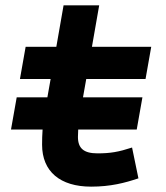

<svg xmlns="http://www.w3.org/2000/svg" viewBox="-20 -694 626 724"><path d="M21.5 -205.6H140.6C139.2 -185.5 138.7 -168.5 138.7 -148.4C138.7 -47.4 206.5 9.8 323.7 9.8C397 9.8 451.2 -4.4 502 -21.5L478 -137.7C427.2 -121.1 396.5 -115.7 347.7 -115.7C296.4 -115.7 273.9 -134.3 273.9 -177.7C273.9 -187.5 274.4 -196.3 274.9 -205.6H495.6L517.1 -327.1H293L305.2 -396H528.8L550.3 -517.6H326.7L354 -673.8H219.7L192.4 -517.6H76.7L55.2 -396H170.9L158.7 -327.1H43Z"/></svg>

Font: Cascadia Code
Style: Bold Italic
Weight: 700
Italic angle: -10°
Monospace: yes
Designer: Aaron Bell
Foundry: Saja Typeworks
Version: Version 2404.023